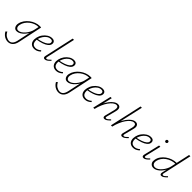

<svg xmlns="http://www.w3.org/2000/svg" viewBox="243 -2201 3980 3980"><g transform="rotate(45 2233.0 -211.0)"><path d="M145 289Q110 289 75.5 276Q41 263 10.5 236.5Q-20 210 -41 171L-11 144Q18 203 64 230.5Q110 258 153 258Q198 258 228.5 225Q259 192 274 124L347 -220L383 -277Q371 -226 344.5 -176.5Q318 -127 281 -86Q244 -45 202 -20.5Q160 4 118 4Q67 4 43.5 -36.5Q20 -77 31 -133Q43 -192 78.5 -243Q114 -294 164.5 -332.5Q215 -371 272.5 -392Q330 -413 385 -413Q398 -413 407.5 -412.5Q417 -412 425 -410L311 127Q302 169 286 199.5Q270 230 248 250Q226 270 200 279.5Q174 289 145 289ZM132 -29Q167 -29 203 -51.5Q239 -74 271 -111Q303 -148 326 -192Q349 -236 358 -278L384 -395L401 -378Q394 -379 388 -379.5Q382 -380 372 -380Q325 -380 276.5 -361.5Q228 -343 185.5 -310Q143 -277 112 -231.5Q81 -186 71 -133Q62 -86 79.5 -57.5Q97 -29 132 -29Z M632 6Q582 6 548.5 -19Q515 -44 503.5 -89Q492 -134 505 -193Q519 -254 555.5 -304.5Q592 -355 642 -386Q692 -417 747 -417Q784 -417 803 -402.5Q822 -388 827.5 -367.5Q833 -347 828 -325Q821 -287 782.5 -255.5Q744 -224 680.5 -201.5Q617 -179 531 -166L532 -191Q608 -204 664 -224.5Q720 -245 752.5 -270.5Q785 -296 791 -323Q793 -334 791 -348Q789 -362 776.5 -373Q764 -384 735 -384Q691 -384 652 -357Q613 -330 585 -287Q557 -244 544 -196Q533 -145 540 -107Q547 -69 572.5 -47.5Q598 -26 640 -26Q667 -26 698 -38Q729 -50 760 -78L776 -57Q754 -36 730 -21.5Q706 -7 681.5 -0.5Q657 6 632 6Z M944 4Q928 4 917 -2.5Q906 -9 903.5 -24Q901 -39 906 -61L1050 -711H1088L946 -69Q942 -50 945 -39.5Q948 -29 963 -29Q982 -29 1002.5 -46.5Q1023 -64 1050 -91L1065 -74Q1032 -38 1002 -17Q972 4 944 4Z M1272 6Q1222 6 1188.5 -19Q1155 -44 1143.5 -89Q1132 -134 1145 -193Q1159 -254 1195.5 -304.5Q1232 -355 1282 -386Q1332 -417 1387 -417Q1424 -417 1443 -402.5Q1462 -388 1467.5 -367.5Q1473 -347 1468 -325Q1461 -287 1422.5 -255.5Q1384 -224 1320.5 -201.5Q1257 -179 1171 -166L1172 -191Q1248 -204 1304 -224.5Q1360 -245 1392.5 -270.5Q1425 -296 1431 -323Q1433 -334 1431 -348Q1429 -362 1416.5 -373Q1404 -384 1375 -384Q1331 -384 1292 -357Q1253 -330 1225 -287Q1197 -244 1184 -196Q1173 -145 1180 -107Q1187 -69 1212.5 -47.5Q1238 -26 1280 -26Q1307 -26 1338 -38Q1369 -50 1400 -78L1416 -57Q1394 -36 1370 -21.5Q1346 -7 1321.5 -0.5Q1297 6 1272 6Z M1627 289Q1592 289 1557.5 276Q1523 263 1492.5 236.5Q1462 210 1441 171L1471 144Q1500 203 1546 230.5Q1592 258 1635 258Q1680 258 1710.5 225Q1741 192 1756 124L1829 -220L1865 -277Q1853 -226 1826.5 -176.5Q1800 -127 1763 -86Q1726 -45 1684 -20.5Q1642 4 1600 4Q1549 4 1525.5 -36.5Q1502 -77 1513 -133Q1525 -192 1560.5 -243Q1596 -294 1646.5 -332.5Q1697 -371 1754.5 -392Q1812 -413 1867 -413Q1880 -413 1889.5 -412.5Q1899 -412 1907 -410L1793 127Q1784 169 1768 199.5Q1752 230 1730 250Q1708 270 1682 279.5Q1656 289 1627 289ZM1614 -29Q1649 -29 1685 -51.5Q1721 -74 1753 -111Q1785 -148 1808 -192Q1831 -236 1840 -278L1866 -395L1883 -378Q1876 -379 1870 -379.5Q1864 -380 1854 -380Q1807 -380 1758.5 -361.5Q1710 -343 1667.5 -310Q1625 -277 1594 -231.5Q1563 -186 1553 -133Q1544 -86 1561.5 -57.5Q1579 -29 1614 -29Z M2114 6Q2064 6 2030.5 -19Q1997 -44 1985.5 -89Q1974 -134 1987 -193Q2001 -254 2037.5 -304.5Q2074 -355 2124 -386Q2174 -417 2229 -417Q2266 -417 2285 -402.5Q2304 -388 2309.5 -367.5Q2315 -347 2310 -325Q2303 -287 2264.5 -255.5Q2226 -224 2162.5 -201.5Q2099 -179 2013 -166L2014 -191Q2090 -204 2146 -224.5Q2202 -245 2234.5 -270.5Q2267 -296 2273 -323Q2275 -334 2273 -348Q2271 -362 2258.5 -373Q2246 -384 2217 -384Q2173 -384 2134 -357Q2095 -330 2067 -287Q2039 -244 2026 -196Q2015 -145 2022 -107Q2029 -69 2054.5 -47.5Q2080 -26 2122 -26Q2149 -26 2180 -38Q2211 -50 2242 -78L2258 -57Q2236 -36 2212 -21.5Q2188 -7 2163.5 -0.5Q2139 6 2114 6Z M2691 4Q2675 4 2664.5 -3Q2654 -10 2651.5 -24.5Q2649 -39 2654 -61L2710 -283Q2721 -328 2710.5 -354.5Q2700 -381 2666 -381Q2630 -381 2591 -351Q2552 -321 2515 -269Q2478 -217 2448.5 -148Q2419 -79 2401 0H2372Q2395 -91 2429 -167.5Q2463 -244 2504.5 -299Q2546 -354 2591 -384.5Q2636 -415 2678 -415Q2709 -415 2728.5 -399.5Q2748 -384 2753 -354Q2758 -324 2747 -281L2692 -69Q2687 -51 2690.5 -40Q2694 -29 2708 -29Q2728 -29 2749.5 -46.5Q2771 -64 2797 -91L2813 -74Q2779 -38 2749 -17Q2719 4 2691 4ZM2363 0 2459 -410H2496L2400 0Z M3209 4Q3193 4 3182.5 -3Q3172 -10 3169.5 -24.5Q3167 -39 3172 -61L3228 -284Q3238 -327 3227.5 -354Q3217 -381 3182 -381Q3145 -381 3106.5 -351Q3068 -321 3032 -269Q2996 -217 2967 -148Q2938 -79 2919 0H2890Q2913 -91 2947 -167.5Q2981 -244 3022.5 -299Q3064 -354 3109 -384.5Q3154 -415 3198 -415Q3228 -415 3246.5 -399.5Q3265 -384 3271.5 -356Q3278 -328 3267 -288L3211 -69Q3206 -51 3210 -40Q3214 -29 3228 -29Q3247 -29 3268 -46.5Q3289 -64 3315 -91L3331 -74Q3297 -38 3267 -17Q3237 4 3209 4ZM2882 0 3040 -711H3078L2918 0Z M3530 6Q3480 6 3446.5 -19Q3413 -44 3401.5 -89Q3390 -134 3403 -193Q3417 -254 3453.5 -304.5Q3490 -355 3540 -386Q3590 -417 3645 -417Q3682 -417 3701 -402.5Q3720 -388 3725.5 -367.5Q3731 -347 3726 -325Q3719 -287 3680.5 -255.5Q3642 -224 3578.5 -201.5Q3515 -179 3429 -166L3430 -191Q3506 -204 3562 -224.5Q3618 -245 3650.5 -270.5Q3683 -296 3689 -323Q3691 -334 3689 -348Q3687 -362 3674.5 -373Q3662 -384 3633 -384Q3589 -384 3550 -357Q3511 -330 3483 -287Q3455 -244 3442 -196Q3431 -145 3438 -107Q3445 -69 3470.5 -47.5Q3496 -26 3538 -26Q3565 -26 3596 -38Q3627 -50 3658 -78L3674 -57Q3652 -36 3628 -21.5Q3604 -7 3579.5 -0.5Q3555 6 3530 6Z M3838 4Q3822 4 3811 -3Q3800 -10 3797.5 -25Q3795 -40 3800 -62L3883 -410H3921L3840 -69Q3836 -51 3839 -40Q3842 -29 3857 -29Q3875 -29 3896 -46.5Q3917 -64 3943 -91L3959 -74Q3926 -38 3896 -17Q3866 4 3838 4ZM3935 -549Q3925 -549 3917.5 -553.5Q3910 -558 3906.5 -566.5Q3903 -575 3904 -585Q3906 -599 3915.5 -608Q3925 -617 3940 -617Q3950 -617 3957.5 -612Q3965 -607 3968.5 -599Q3972 -591 3971 -580Q3969 -567 3959 -558Q3949 -549 3935 -549Z M4127 5Q4095 5 4069 -10.5Q4043 -26 4030.5 -58.5Q4018 -91 4028 -140Q4039 -198 4074.5 -248Q4110 -298 4162 -335Q4214 -372 4274 -392.5Q4334 -413 4396 -413L4462 -711H4500L4359 -71Q4355 -52 4359 -40.5Q4363 -29 4378 -29Q4397 -29 4417.5 -46.5Q4438 -64 4465 -91L4480 -74Q4446 -37 4416 -16.5Q4386 4 4360 4Q4344 4 4334 -4Q4324 -12 4322 -28.5Q4320 -45 4325 -66L4363 -243L4391 -277Q4379 -226 4352.5 -175.5Q4326 -125 4289.5 -84Q4253 -43 4211 -19Q4169 5 4127 5ZM4140 -28Q4176 -28 4212 -51Q4248 -74 4280 -111.5Q4312 -149 4335 -193Q4358 -237 4367 -278L4392 -395L4409 -381H4389Q4335 -381 4281.5 -363Q4228 -345 4183 -312.5Q4138 -280 4107.5 -235.5Q4077 -191 4067 -140Q4060 -103 4068.5 -78Q4077 -53 4097 -40.5Q4117 -28 4140 -28Z"/></g></svg>

Font: Ysabeau Infant ExtraLight
Style: Italic
Weight: 250
Italic angle: -12°
Designer: Christian Thalmann (Catharsis Fonts)
Version: Version 2.001;gftools[0.9.30]; featfreeze: ss01,ss02,lnum